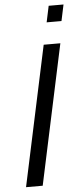

<svg xmlns="http://www.w3.org/2000/svg" viewBox="-59 -909 410 941"><g transform="rotate(-5 145.5 -438.0)"><path d="M30 0 177 -688H259L112 0ZM201 -796 218 -876H291L274 -796Z"/></g></svg>

Font: Saira SemiCondensed
Style: Italic
Weight: 400
Width: 4
Italic angle: -12°
Designer: Hector Gatti with collaboration of the Omnibus-Type team
Foundry: Omnibus-Type
Version: Version 1.101